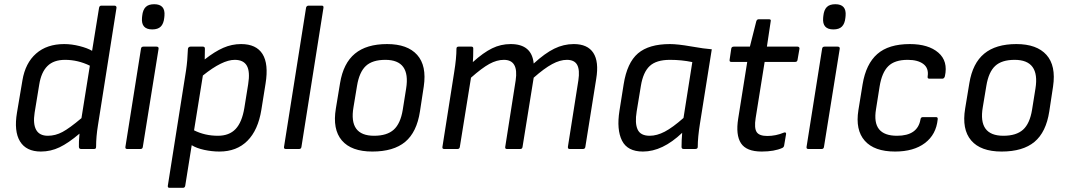

<svg xmlns="http://www.w3.org/2000/svg" viewBox="-20 -710 5082 915"><path d="M174.8 12.2Q105 12.2 75.4 -36.1Q45.9 -84.5 61 -173.8L86.9 -327.1Q100.6 -409.7 152.1 -454.8Q203.6 -500 286.1 -500Q321.3 -500 358.9 -490.5Q396.5 -481 418.9 -467.8L452.1 -672.9Q454.1 -683.1 462.9 -683.1H525.9Q530.3 -683.1 533 -680.2Q535.6 -677.2 535.2 -672.9L446.8 -112.8Q438 -58.6 438 -12.2Q438 -5.4 436 -2.7Q434.1 0 428.2 0H366.2Q356 0 356 -11.2Q355 -30.8 358.9 -73.2Q306.2 -28.3 263.9 -8.1Q221.7 12.2 174.8 12.2ZM145 -172.9Q136.7 -119.6 152.3 -91.3Q168 -63 208 -63Q244.1 -63 277.8 -81.1Q311.5 -99.1 368.2 -147L408.2 -397Q351.1 -424.8 290 -424.8Q235.8 -424.8 206.1 -395.3Q176.3 -365.7 167 -307.1Z M705.6 -569.8Q651.9 -569.8 656.7 -625L657.7 -634.8Q660.6 -662.6 674.1 -676.3Q687.5 -689.9 714.8 -689.9Q768.6 -689.9 763.7 -634.8L762.7 -625Q759.8 -597.2 746.3 -583.5Q732.9 -569.8 705.6 -569.8ZM585.9 0Q576.2 0 577.6 -9.8L651.9 -478Q653.3 -487.8 663.6 -487.8H725.6Q731 -487.8 733.6 -485.4Q736.3 -482.9 735.8 -478L660.6 -9.8Q659.2 0 649.9 0Z M787.6 185.1Q778.3 185.1 779.8 174.8L866.7 -375Q873.5 -420.4 875.5 -476.1Q875.5 -481.4 879.2 -484.6Q882.8 -487.8 887.7 -487.8H946.8Q956.5 -487.8 956.5 -478Q956.5 -442.9 955.6 -426.8Q1003.4 -464.4 1044.2 -482.2Q1085 -500 1128.9 -500Q1201.2 -500 1231 -452.6Q1260.7 -405.3 1245.6 -312L1225.6 -187Q1210 -89.8 1158.9 -38.8Q1107.9 12.2 1025.9 12.2Q989.7 12.2 952.9 4.2Q916 -3.9 893.6 -18.1L862.8 174.8Q861.3 185.1 851.6 185.1ZM1098.6 -424.8Q1039.6 -424.8 946.8 -350.1L904.8 -88.9Q956.5 -63 1018.6 -63Q1072.3 -63 1102.8 -95.2Q1133.3 -127.4 1144.5 -195.8L1162.6 -308.1Q1172.4 -368.2 1156.5 -396.5Q1140.6 -424.8 1098.6 -424.8Z M1341.8 0Q1332 0 1333.5 -9.8L1438.5 -672.9Q1439 -677.2 1442.4 -680.2Q1445.8 -683.1 1449.7 -683.1H1513.7Q1522.9 -683.1 1521.5 -672.9L1416.5 -9.8Q1415 0 1405.8 0Z M1754.4 12.2Q1654.3 12.2 1609.1 -40.8Q1564 -93.8 1580.6 -192.9L1600.6 -314Q1616.2 -408.7 1671.4 -454.3Q1726.6 -500 1824.7 -500Q1921.9 -500 1968 -448.5Q2014.2 -397 1999.5 -297.9L1981.4 -179.2Q1966.3 -80.1 1910.9 -33.9Q1855.5 12.2 1754.4 12.2ZM1762.7 -63Q1824.2 -63 1856.4 -92Q1888.7 -121.1 1899.4 -187L1915.5 -288.1Q1937.5 -424.8 1816.4 -424.8Q1754.9 -424.8 1723.6 -395.8Q1692.4 -366.7 1681.6 -301.8L1664.6 -199.2Q1641.1 -63 1762.7 -63Z M2096.7 0Q2086.9 0 2088.4 -9.8L2144.5 -366.2Q2155.3 -432.6 2155.3 -478Q2155.3 -487.8 2165.5 -487.8H2226.6Q2235.4 -487.8 2235.4 -479Q2235.4 -438 2233.4 -414.1Q2283.7 -459.5 2325.2 -479.7Q2366.7 -500 2413.6 -500Q2514.6 -500 2523.4 -407.2Q2576.7 -456.1 2621.3 -478Q2666 -500 2714.4 -500Q2780.3 -500 2807.6 -458Q2835 -416 2821.3 -334L2769.5 -9.8Q2768.1 0 2758.3 0H2694.3Q2685.1 0 2686.5 -11.2L2736.3 -327.1Q2743.7 -376.5 2730.7 -400.6Q2717.8 -424.8 2681.6 -424.8Q2648.9 -424.8 2611.3 -404.5Q2573.7 -384.3 2523.4 -339.8L2470.2 -9.8Q2468.8 0 2459.5 0H2395.5Q2386.2 0 2387.7 -9.8L2437.5 -327.1Q2452.1 -424.8 2381.3 -424.8Q2347.7 -424.8 2312 -405.3Q2276.4 -385.7 2224.6 -339.8L2171.4 -9.8Q2169.9 0 2160.6 0Z M3043.9 12.2Q2970.2 12.2 2944.1 -40Q2918 -92.3 2932.1 -182.1L2952.1 -308.1Q2968.3 -411.1 3020.3 -455.6Q3072.3 -500 3172.9 -500Q3209.5 -500 3273.4 -488.8Q3337.4 -477.5 3372.1 -475.1L3315.9 -122.1Q3305.2 -55.7 3305.2 -9.8Q3305.2 0 3293 0H3238.3Q3228 0 3228 -9.8Q3228 -42.5 3231 -77.1Q3137.2 12.2 3043.9 12.2ZM3076.2 -63Q3110.4 -63 3147.9 -82.5Q3185.5 -102.1 3237.3 -147.9L3279.3 -414.1Q3228.5 -424.8 3172.9 -424.8Q3107.9 -424.8 3076.4 -395.5Q3044.9 -366.2 3034.2 -300.8L3014.2 -179.2Q3004.9 -123 3018.6 -93Q3032.2 -63 3076.2 -63Z M3609.9 12.2Q3537.1 12.2 3511.2 -27.3Q3485.4 -66.9 3498 -145L3541 -415H3464.8Q3455.6 -415 3457 -424.8L3464.8 -478Q3466.3 -487.8 3477.1 -487.8H3553.7L3584 -607.9Q3586.9 -618.2 3595.7 -618.2H3645Q3655.8 -618.2 3652.8 -607.9L3634.8 -487.8H3780.8Q3785.2 -487.8 3787.8 -485.1Q3790.5 -482.4 3790 -478L3780.8 -424.8Q3779.3 -415 3770 -415H3624L3581.1 -147Q3573.7 -99.6 3585.9 -80.8Q3598.1 -62 3636.7 -62Q3677.2 -62 3715.8 -78.1Q3720.7 -80.1 3723.9 -78.1Q3727.1 -76.2 3726.1 -70.8L3716.8 -16.1Q3715.3 -8.3 3708 -4.9Q3669.9 12.2 3609.9 12.2Z M3951.7 -569.8Q3897.9 -569.8 3902.8 -625L3903.8 -634.8Q3906.7 -662.6 3920.2 -676.3Q3933.6 -689.9 3960.9 -689.9Q4014.6 -689.9 4009.8 -634.8L4008.8 -625Q4005.9 -597.2 3992.4 -583.5Q3979 -569.8 3951.7 -569.8ZM3832 0Q3822.3 0 3823.7 -9.8L3897.9 -478Q3899.4 -487.8 3909.7 -487.8H3971.7Q3977.1 -487.8 3979.7 -485.4Q3982.4 -482.9 3981.9 -478L3906.7 -9.8Q3905.3 0 3896 0Z M4245.6 12.2Q4146.5 12.2 4101.1 -39.3Q4055.7 -90.8 4070.8 -185.1L4090.8 -308.1Q4106.9 -405.3 4160.9 -452.6Q4214.8 -500 4315.9 -500Q4404.3 -500 4451.7 -459.2Q4499 -418.5 4482.9 -346.2Q4479.5 -335 4470.7 -335H4408.7Q4398.9 -335 4400.9 -346.2Q4406.7 -384.8 4380.6 -404.8Q4354.5 -424.8 4305.7 -424.8Q4243.7 -424.8 4213.1 -394.5Q4182.6 -364.3 4171.9 -297.9L4154.8 -189.9Q4144 -125.5 4169.2 -94.2Q4194.3 -63 4254.9 -63Q4353.5 -63 4366.7 -141.1Q4368.2 -151.9 4377.9 -151.9H4440.9Q4450.2 -151.9 4448.7 -141.1Q4441.4 -68.8 4387.9 -28.3Q4334.5 12.2 4245.6 12.2Z M4753.4 12.2Q4653.3 12.2 4608.2 -40.8Q4563 -93.8 4579.6 -192.9L4599.6 -314Q4615.2 -408.7 4670.4 -454.3Q4725.6 -500 4823.7 -500Q4920.9 -500 4967 -448.5Q5013.2 -397 4998.5 -297.9L4980.5 -179.2Q4965.3 -80.1 4909.9 -33.9Q4854.5 12.2 4753.4 12.2ZM4761.7 -63Q4823.2 -63 4855.5 -92Q4887.7 -121.1 4898.4 -187L4914.6 -288.1Q4936.5 -424.8 4815.4 -424.8Q4753.9 -424.8 4722.7 -395.8Q4691.4 -366.7 4680.7 -301.8L4663.6 -199.2Q4640.1 -63 4761.7 -63Z"/></svg>

Font: Sofia Sans
Style: Italic
Weight: 400
Italic angle: -9°
Designer: Botio Nikoltchev, Ani Petrova
Foundry: lettersoup
Version: Version 4.100